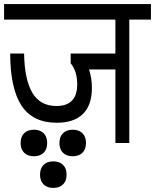

<svg xmlns="http://www.w3.org/2000/svg" viewBox="-30 -700 759 940"><path d="M709 -604H603V0H535V-360H406Q420 -315 420 -271Q420 -185 376 -142Q332 -99 248 -99Q130 -99 75 -183.5Q20 -268 20 -438H88Q90 -310 128.5 -245.5Q167 -181 246 -181Q348 -181 348 -287Q348 -352 316 -390V-438H535V-604H-10V-680H709ZM201 0Q201 31 183.5 48Q166 65 136 65Q106 65 88.5 48Q71 31 71 0Q71 -31 88.5 -48Q106 -65 136 -65Q166 -65 183.5 -48Q201 -31 201 0ZM391 0Q391 31 373.5 48Q356 65 326 65Q296 65 278.5 48Q261 31 261 0Q261 -31 278.5 -48Q296 -65 326 -65Q356 -65 373.5 -48Q391 -31 391 0ZM296 155Q296 186 278.5 203Q261 220 231 220Q201 220 183.5 203Q166 186 166 155Q166 124 183.5 107Q201 90 231 90Q261 90 278.5 107Q296 124 296 155Z"/></svg>

Font: Rhodium Libre
Style: Regular
Weight: 400
Designer: James Puckett
Foundry: Dunwich Type Founders
Version: Version 1.001; ttfautohint (v1.3)